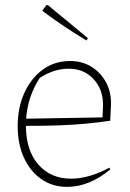

<svg xmlns="http://www.w3.org/2000/svg" viewBox="-20 -723 508 749"><path d="M242 6Q185 6 141.5 -24Q98 -54 73.5 -107.5Q49 -161 49 -231Q49 -303 75 -360.5Q101 -418 147 -451.5Q193 -485 253 -485Q300 -485 336 -463Q372 -441 393 -403Q414 -365 413 -316L410 -252Q362 -245 314.5 -240.5Q267 -236 211 -234Q155 -232 81 -232Q82 -134 130.5 -80Q179 -26 257 -26Q327 -26 407 -69L410 -62Q328 6 242 6ZM135 -419Q88 -347 82 -260L380 -265L382 -313Q382 -375 344.5 -415Q307 -455 248 -455Q190 -455 135 -419ZM317 -565Q273 -592 229.5 -621Q186 -650 145 -681L161 -703H167L323 -574Z"/></svg>

Font: Piazzolla Thin
Style: Regular
Weight: 100
Designer: Juan Pablo del Peral
Foundry: Huerta Tipografica
Version: Version 1.330